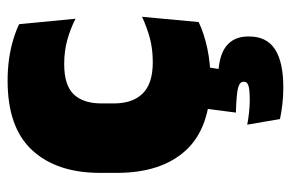

<svg xmlns="http://www.w3.org/2000/svg" viewBox="-147 -399 746 492"><g transform="rotate(-90 226.0 -153.0)"><path d="M265.5 13.5Q145 13.5 87 -49.5Q29 -112.5 29 -227V-269.5Q29 -380.5 87 -443.5Q145 -506.5 265 -506.5Q294.5 -506.5 321 -502.8Q347.5 -499 370 -492.2Q392.5 -485.5 410 -477L424 -332.5Q399.5 -345 371 -353.2Q342.5 -361.5 307.5 -361.5Q253.5 -361.5 230.2 -337Q207 -312.5 207 -266.5V-234Q207 -186 232.5 -160.2Q258 -134.5 312.5 -134.5Q346.5 -134.5 374.2 -142Q402 -149.5 429 -162L415.5 -17Q388 -3.5 349 5Q310 13.5 265.5 13.5ZM303.5 -18.5 290 68.5 223.5 34.5Q235.5 33.5 247 33.2Q258.5 33 270 33Q326.5 33 352.5 52.8Q378.5 72.5 378.5 109.5V112.5Q378.5 157.5 345.5 178.8Q312.5 200 248 200Q225 200 204.2 197.5Q183.5 195 167 191.5L152.5 107.5Q167.5 110.5 184 112.2Q200.5 114 215 114Q240 114 251.2 111Q262.5 108 262.5 99V98Q262.5 88.5 247.5 84.2Q232.5 80 185.5 78.5Q185 78.5 184.5 78.5Q184 78.5 183.5 78.5L196 -18.5Z"/></g></svg>

Font: Anek Gurmukhi ExtraBold
Style: Regular
Weight: 800
Designer: Sarang Kulkarni (Gurmukhi), Yesha Goshar (Latin)
Foundry: Ek Type
Version: Version 1.003